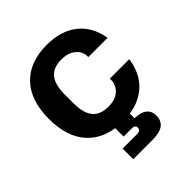

<svg xmlns="http://www.w3.org/2000/svg" viewBox="-200 -672 984 984"><g transform="rotate(-45 292.0 -180.0)"><path d="M298 10Q175 10 106.5 -62Q38 -134 38 -267Q38 -401 106.5 -472.5Q175 -544 298 -544Q401 -544 465 -493.5Q529 -443 545 -349H405V-359Q405 -375 394.5 -393Q384 -411 360.5 -424.5Q337 -438 298 -438Q240 -438 212 -404Q184 -370 184 -297V-237Q184 -164 212 -130Q240 -96 298 -96Q337 -96 360.5 -109.5Q384 -123 394.5 -143Q405 -163 405 -181V-193H546Q532 -95 467.5 -42.5Q403 10 298 10ZM198 184V107H304Q329 107 329 87Q329 67 304 67H245V-10H351V57L309 40H344Q440 40 440 110Q440 184 340 184Z"/></g></svg>

Font: Mozilla Text ExtraLight
Style: Regular
Weight: 200
Designer: Studio DRAMA
Foundry: Studio DRAMA
Version: Version 1.000